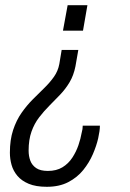

<svg xmlns="http://www.w3.org/2000/svg" viewBox="-20 -546 500 738"><path d="M160 172Q118 172 90.5 160.5Q63 149 47 130Q31 111 24.5 88Q18 65 18 41Q18 -9 30.5 -46.5Q43 -84 63 -112.5Q83 -141 106 -164Q129 -187 150.5 -208Q172 -229 187.5 -251Q203 -273 208 -300L217 -354H281L270 -291Q263 -256 247.5 -230Q232 -204 211.5 -182.5Q191 -161 170 -140Q149 -119 130.5 -95Q112 -71 101 -40Q90 -9 90 33Q90 54 96.5 71.5Q103 89 119 100Q135 111 164 111Q197 111 220 97Q243 83 258 60Q273 37 281.5 12Q290 -13 294 -36Q296 -43 297 -49.5Q298 -56 298 -63H364Q364 -44 357.5 -15Q351 14 337 46.5Q323 79 300 107.5Q277 136 242.5 154Q208 172 160 172ZM222 -428 240 -526H316L299 -428Z"/></svg>

Font: Archivo Condensed Light
Style: Italic
Weight: 300
Width: 3
Italic angle: -10°
Designer: Hector Gatti
Foundry: Omnibus-Type
Version: Version 2.001